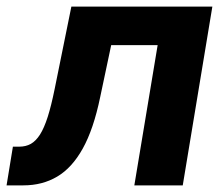

<svg xmlns="http://www.w3.org/2000/svg" viewBox="-55 -559 676 579"><path d="M-35.2 0 -16.1 -116.7H2.9Q22.9 -116.7 38.1 -125.2Q53.2 -133.8 65.7 -153.3Q78.1 -172.9 88.9 -206.5Q99.6 -240.2 109.9 -291L160.2 -539.1H585.4L496.1 0H350.1L420.4 -422.9H280.3L247.1 -266.1Q227.1 -169.4 194.6 -111.1Q162.1 -52.7 117.4 -26.4Q72.8 0 15.6 0Z"/></svg>

Font: Inter 18pt
Style: Bold Italic
Weight: 700
Italic angle: -9.3988°
Designer: Rasmus Andersson
Foundry: rsms
Version: Version 4.001;git-66647c0bb